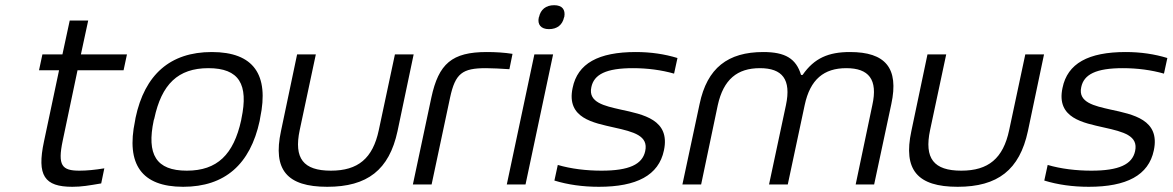

<svg xmlns="http://www.w3.org/2000/svg" viewBox="-20 -709 4507 738"><path d="M285 -53C218 -53 201 -73 221 -168L278 -439H455L468 -500H291L319 -630H248L220 -500H143L130 -439H207L149 -165C121 -34 151 9 258 9C294 9 322 4 369 -4L381 -62C345 -56 313 -53 285 -53Z M501 -256 499 -244C464 -78 524 9 684 9C845 9 942 -78 978 -244L980 -256C1015 -422 955 -509 794 -509C634 -509 536 -422 501 -256ZM571 -247 573 -253C601 -385 664 -447 781 -447C899 -447 936 -385 908 -253L907 -247C878 -115 815 -53 698 -53C580 -53 543 -115 571 -247Z M1060 -205C1028 -56 1083 9 1238 9C1392 9 1476 -56 1508 -205L1570 -500H1498L1436 -209C1413 -100 1356 -53 1252 -53C1146 -53 1109 -100 1132 -209L1194 -500H1122Z M1848 -447C1870 -447 1908 -445 1938 -443L1950 -502C1918 -507 1885 -509 1851 -509C1717 -509 1666 -464 1638 -334L1567 0H1639L1710 -334C1730 -427 1757 -447 1848 -447Z M2034 -500 1928 0H2000L2106 -500ZM2051 -642C2045 -615 2059 -597 2090 -597C2122 -597 2142 -614 2148 -642L2149 -644C2154 -672 2141 -689 2110 -689C2078 -689 2058 -672 2052 -644Z M2340 -219C2417 -202 2473 -187 2460 -128C2449 -77 2398 -53 2292 -53C2234 -53 2175 -60 2124 -75L2111 -15C2163 1 2220 9 2282 9C2427 9 2512 -35 2532 -131C2557 -249 2453 -269 2365 -288C2304 -302 2240 -315 2253 -374C2263 -423 2310 -447 2413 -447C2468 -447 2522 -440 2571 -426L2584 -486C2535 -501 2482 -509 2424 -509C2280 -509 2200 -465 2181 -371C2156 -254 2262 -237 2340 -219Z M2669 -309 2603 0H2675L2739 -305C2761 -404 2814 -447 2901 -447C2987 -447 3022 -404 3001 -305L2936 0H3008L3073 -305C3094 -404 3147 -447 3233 -447C3319 -447 3355 -404 3333 -305L3269 0H3340L3406 -309C3436 -448 3383 -509 3247 -509C3165 -509 3110 -486 3065 -421H3059C3040 -484 2998 -509 2914 -509C2778 -509 2698 -448 2669 -309Z M3483 -205C3451 -56 3506 9 3661 9C3815 9 3899 -56 3931 -205L3993 -500H3921L3859 -209C3836 -100 3779 -53 3675 -53C3569 -53 3532 -100 3555 -209L3617 -500H3545Z M4223 -219C4300 -202 4356 -187 4343 -128C4332 -77 4281 -53 4175 -53C4117 -53 4058 -60 4007 -75L3994 -15C4046 1 4103 9 4165 9C4310 9 4395 -35 4415 -131C4440 -249 4336 -269 4248 -288C4187 -302 4123 -315 4136 -374C4146 -423 4193 -447 4296 -447C4351 -447 4405 -440 4454 -426L4467 -486C4418 -501 4365 -509 4307 -509C4163 -509 4083 -465 4064 -371C4039 -254 4145 -237 4223 -219Z"/></svg>

Font: LT Wave Text Light Italic
Style: Regular
Weight: 300
Designer: Daniel Lyons
Version: Version 2.5 (Glyphs App)